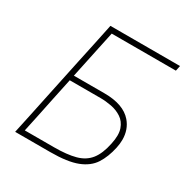

<svg xmlns="http://www.w3.org/2000/svg" viewBox="-164 -848 948 982"><g transform="rotate(30 310.0 -356.5)"><path d="M265.5 0H58Q71 -60 83 -116.5Q94.5 -173 108.5 -238L158 -472.5Q172.5 -539.5 184.5 -596.2Q196.5 -653 209 -713H620L613.5 -682H234.5Q223.5 -630.5 212.8 -580Q202 -529.5 190 -472L174.5 -399H355.5Q467.5 -399 517.5 -341Q553.5 -299 553.5 -239Q553.5 -216 548 -190Q535 -129 507.5 -86.5Q480 -44 423.2 -22Q366.5 0 265.5 0ZM97 -31H268.5Q346 -31 395.5 -44.5Q445 -58 473.2 -93.5Q501.5 -129 515 -195Q521 -223 521 -245.5Q521 -268 515 -285Q503 -319 476 -337Q449 -355 415.2 -361.5Q381.5 -368 350 -368H168L141.5 -242.5Q129 -183.5 119 -134Q108.5 -84.5 97 -31Z"/></g></svg>

Font: Heraclito Thin
Style: Italic
Weight: 100
Italic angle: -12°
Designer: Kostas Bartsokas (font) & Cristiano Sobral (main changes)
Foundry: Kostas Bartsokas (font) & Cristiano Sobral (main changes)
Version: Version 1.00;July 8, 2020;FontCreator 13.0.0.2655 64-bit